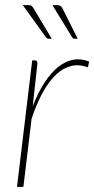

<svg xmlns="http://www.w3.org/2000/svg" viewBox="-20 -731 368 751"><path d="M46.5 0ZM46.5 0 106 -495H116Q121.5 -495 124 -491.5Q126.5 -488 126.5 -483.5L108 -315.5Q128.5 -368.5 153.5 -407Q178.5 -445.5 206.5 -468.2Q234.5 -491 265.2 -497Q296 -503 328.5 -490.5L324 -467.5Q289.5 -480.5 258 -472.8Q226.5 -465 198.8 -438.8Q171 -412.5 147 -368.8Q123 -325 103.5 -266.5L71.5 0ZM203 -711Q212 -711 216.2 -708.2Q220.5 -705.5 224.5 -698L284 -579.5H272.5Q264.5 -579.5 262 -585.5L185 -711ZM90 -711Q99.5 -711 103.2 -708.2Q107 -705.5 111.5 -698L182.5 -579.5H170Q163 -579.5 159.5 -585.5L69 -711Z"/></svg>

Font: Lato Thin
Style: Italic
Weight: 200
Italic angle: -7°
Designer: Lukasz Dziedzic
Foundry: tyPoland Lukasz Dziedzic
Version: Version 2.007; 2014-02-27